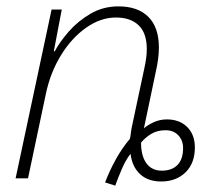

<svg xmlns="http://www.w3.org/2000/svg" viewBox="-20 -560 674 603"><path d="M342 23 310 13Q324 -24 344 -60Q364 -96 388 -124Q390 -133 391 -142.5Q392 -152 394 -161L433 -344Q437 -362 439 -377Q441 -392 441 -406Q441 -456 415.5 -480.5Q390 -505 344 -505Q296 -505 250.5 -473Q205 -441 171.5 -386.5Q138 -332 124 -265L68 0H29L142 -530H174L149 -399H152Q168 -429 196.5 -461.5Q225 -494 264.5 -517Q304 -540 352 -540Q413 -540 446 -507Q479 -474 479 -411Q479 -393 476.5 -374Q474 -355 470 -338L432 -157Q443 -167 462.5 -176Q482 -185 504 -185Q544 -185 568 -161Q592 -137 592 -97Q592 -47 562.5 -18.5Q533 10 486 10Q445 10 420 -13Q395 -36 390 -77Q375 -58 362.5 -29Q350 0 342 23ZM488 -24Q520 -24 537.5 -42Q555 -60 555 -95Q555 -119 540 -135Q525 -151 500 -151Q474 -151 455 -139.5Q436 -128 423 -112Q423 -70 440 -47Q457 -24 488 -24Z"/></svg>

Font: Noto Sans Disp ExtLt
Style: Italic
Weight: 200
Italic angle: -12°
Designer: Monotype Design Team
Foundry: Monotype Imaging Inc.
Version: Version 2.000;GOOG;noto-source:20170915:90ef993387c0